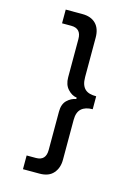

<svg xmlns="http://www.w3.org/2000/svg" viewBox="-130 -735 740 1023"><g transform="rotate(15 240.0 -223.0)"><path d="M294.4 -343.3Q294.4 -318.8 300 -302.7Q305.7 -286.6 316.2 -276.9Q326.7 -267.1 342.3 -262.9Q357.9 -258.8 377.9 -258.8V-187.5Q337.9 -187.5 316.2 -168.2Q294.4 -148.9 294.4 -106.4V113.8Q294.4 159.2 269 188Q244.1 217.3 192.9 217.3H101.6V141.6H153.3Q207.5 141.6 207.5 83V-128.9Q207.5 -169.9 229.5 -191.4Q252 -212.9 279.3 -217.3V-225.1Q252 -228.5 229.5 -253.4Q207.5 -277.3 207.5 -317.9V-528.8Q207.5 -587.4 152.3 -587.4H101.6V-663.1H194.3Q241.2 -663.1 267.8 -636.5Q294.4 -609.9 294.4 -559.6Z"/></g></svg>

Font: PT Astra Sans
Style: Regular
Weight: 400
Designer: A.Korolkova, I. Chaeva
Foundry: ParaType Ltd
Version: Version 1.001; ttfautohint (v1.6)